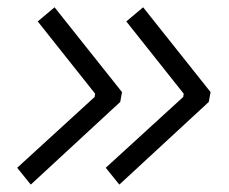

<svg xmlns="http://www.w3.org/2000/svg" viewBox="-20 -517 626 524"><path d="M64 -13.2 308.1 -238.8 313 -265.6 128.9 -497.1 83 -458.5 239.7 -261.2 238.3 -252.4 26.9 -59.1ZM305.7 -13.2 549.8 -238.8 554.7 -265.6 370.6 -497.1 324.7 -458.5 481.4 -261.2 480 -252.4 268.6 -59.1Z"/></svg>

Font: Cascadia Mono PL Light
Style: Italic
Weight: 300
Italic angle: -10°
Monospace: yes
Designer: Aaron Bell
Foundry: Saja Typeworks
Version: Version 2404.023